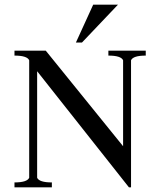

<svg xmlns="http://www.w3.org/2000/svg" viewBox="-20 -802 678 822"><path d="M379 -782H485L331 -620H305ZM42 0V-21Q96 -21 105 -41V-544Q96 -564 42 -564V-585H176L507 -176V-544Q498 -564 444 -564V-585H604V-564Q550 -564 541 -544V0H532L139 -497V-41Q148 -21 202 -21V0Z"/></svg>

Font: Judson
Style: Regular
Weight: 400
Version: Version 20110429